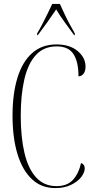

<svg xmlns="http://www.w3.org/2000/svg" viewBox="-20 -951 482 981"><path d="M263 10Q191 10 142.5 -36Q94 -82 69 -165Q44 -248 44 -360Q44 -471 69 -553Q94 -635 144 -679.5Q194 -724 268 -724Q337 -724 377 -690Q417 -656 417 -611Q417 -587 406.5 -574Q396 -561 381 -561Q381 -635 355.5 -674.5Q330 -714 270 -714Q204 -714 163.5 -670Q123 -626 104.5 -546Q86 -466 86 -359Q86 -250 105 -169.5Q124 -89 164.5 -44.5Q205 0 269 0Q324 0 353.5 -33Q383 -66 394 -118Q405 -114 409 -106.5Q413 -99 413 -91Q413 -70 395 -46.5Q377 -23 343 -6.5Q309 10 263 10ZM170 -781Q182 -800 195.5 -826.5Q209 -853 223 -881Q237 -909 247 -931H286Q296 -909 309 -881Q322 -853 336.5 -826.5Q351 -800 362 -781V-771H359Q335 -804 310.5 -837.5Q286 -871 267 -903Q245 -870 222.5 -838.5Q200 -807 173 -771H170Z"/></svg>

Font: Noto Serif Display ExtraCondensed ExtraLight
Style: Regular
Weight: 200
Width: 2
Designer: Monotype Design Team
Foundry: Monotype Imaging Inc.
Version: Version 2.009